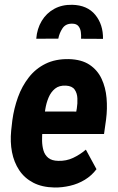

<svg xmlns="http://www.w3.org/2000/svg" viewBox="-20 -791 504 820"><path d="M212.4 9.8Q159.7 8.8 122.1 -10.7Q84.5 -30.3 62 -64.2Q39.6 -98.1 31.2 -141.4Q22.9 -184.6 27.8 -233.9L32.7 -277.3Q39.6 -328.1 56.6 -375.5Q73.7 -422.9 102.8 -460.2Q131.8 -497.6 174.3 -518.6Q216.8 -539.6 273.9 -538.6Q328.6 -537.1 362.5 -514.4Q396.5 -491.7 413.8 -454.6Q431.2 -417.5 435.1 -372.3Q439 -327.1 433.1 -281.2L424.3 -218.8H80.1L97.2 -314.9L305.7 -314.5L308.1 -328.1Q311.5 -348.6 310.5 -370.8Q309.6 -393.1 298.8 -408.4Q288.1 -423.8 261.7 -425.3Q232.9 -426.8 215.1 -412.4Q197.3 -397.9 187.5 -374.5Q177.7 -351.1 173.6 -325.4Q169.4 -299.8 167 -277.3L161.6 -233.4Q159.2 -211.4 159.7 -189.2Q160.2 -167 165.8 -147.9Q171.4 -128.9 186.3 -116.7Q201.2 -104.5 229 -104Q263.2 -103 292.2 -116.7Q321.3 -130.4 346.7 -151.9L392.1 -68.4Q371.6 -41 342.3 -23.2Q313 -5.4 279.1 2.4Q245.1 10.3 212.4 9.8ZM419.9 -625 326.2 -625.5Q327.1 -639.6 325.2 -654.5Q323.2 -669.4 314.7 -679.7Q306.2 -689.9 288.1 -689.9Q260.3 -690.4 246.8 -669.9Q233.4 -649.4 229 -626L134.8 -625.5Q138.2 -668.5 158.2 -701.7Q178.2 -734.9 211.7 -753.2Q245.1 -771.5 288.6 -770.5Q353 -769 387 -727.5Q420.9 -686 419.9 -625Z"/></svg>

Font: Roboto Condensed
Style: Bold Italic
Weight: 700
Italic angle: -12°
Designer: Christian Robertson
Foundry: Google
Version: Version 3.0